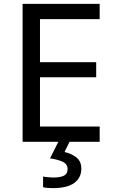

<svg xmlns="http://www.w3.org/2000/svg" viewBox="-20 -734 596 994"><path d="M496 0H97V-714H496V-635H187V-412H478V-334H187V-79H496ZM401 139Q401 187 364 213.5Q327 240 253 240Q221 240 203 235V180Q212 182 227 183.5Q242 185 256 185Q292 185 311 175.5Q330 166 330 141Q330 115 303.5 103Q277 91 239 86L282 0H340L314 53Q350 61 375.5 81Q401 101 401 139Z"/></svg>

Font: Noto Sans Historical
Style: Regular
Weight: 400
Designer: Monotype Design Team
Foundry: Monotype Imaging Inc.
Version: Version 2.013; ttfautohint (v1.8.4.7-5d5b)